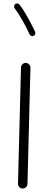

<svg xmlns="http://www.w3.org/2000/svg" viewBox="-20 -1052 272 1099"><path d="M109.4 26.9Q98.1 26.9 90.3 18.8Q82.5 10.7 83 -0.5L100.1 -665Q100.1 -676.3 108.2 -684.1Q116.2 -691.9 127.4 -691.9Q138.7 -691.4 146.5 -683.3Q154.3 -675.3 154.3 -664.1L137.2 0.5Q136.7 11.7 128.7 19.5Q120.6 27.3 109.4 26.9ZM66.9 -1028.8Q72.3 -1033.2 79.6 -1032.2Q86.9 -1031.2 91.3 -1025.9Q114.3 -996.6 138.9 -952.1Q163.6 -907.7 181.2 -869.6Q183.6 -863.3 181.2 -856.2Q178.7 -849.1 172.4 -846.7Q166 -843.8 159.2 -846.4Q152.3 -849.1 149.4 -855.5Q132.8 -892.1 108.4 -935.3Q84 -978.5 64 -1004.4Q59.6 -1009.8 60.8 -1017.1Q62 -1024.4 66.9 -1028.8Z"/></svg>

Font: Mikhak-DS1-FD Light
Style: Regular
Weight: 300
Designer: Amin Abedi
Version: Version 3.2